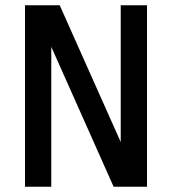

<svg xmlns="http://www.w3.org/2000/svg" viewBox="-20 -710 654 730"><path d="M75 0V-690H207L439 -170V-690H539V0H412L175 -532V0Z"/></svg>

Font: Radio Canada Condensed Medium
Style: Regular
Weight: 500
Width: 3
Designer: Charles Daoud, Etienne Aubert Bonn, Alexandre Saumier Demers, Jacques Le Bailly
Foundry: Radio-Canada
Version: Version 2.104; ttfautohint (v1.8.4.7-5d5b);gftools[0.9.28.de